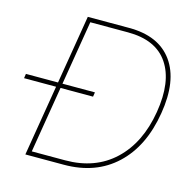

<svg xmlns="http://www.w3.org/2000/svg" viewBox="-161 -832 927 937"><g transform="rotate(15 303.0 -364.0)"><path d="M242.7 0H48.3L168.9 -727.5H377.9Q528.3 -727.5 596.9 -631.8Q665.5 -536.1 637.2 -366.2Q608.9 -192.4 506.1 -96.2Q403.3 0 242.7 0ZM74.7 -22.5H242.7Q394.5 -22.5 491.2 -113.5Q587.9 -204.6 614.7 -366.2Q641.1 -525.4 580.3 -615.2Q519.5 -705.1 377.9 -705.1H187.5ZM-54.2 -357.9 -50.8 -380.4H297.9L294.4 -357.9Z"/></g></svg>

Font: Inter Display Thin
Style: Italic
Weight: 100
Italic angle: -9.39999°
Designer: Rasmus Andersson
Foundry: rsms
Version: Version 4.000;git-a52131595